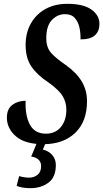

<svg xmlns="http://www.w3.org/2000/svg" viewBox="-20 -744 540 1004"><path d="M207 10Q111 10 63.5 -31Q16 -72 16 -129Q16 -174 44.5 -195.5Q73 -217 114 -217Q111 -139 136.5 -92Q162 -45 220 -45Q270 -45 298.5 -80Q327 -115 327 -170Q327 -209 308 -241Q289 -273 232 -314Q175 -351 144.5 -395.5Q114 -440 114 -509Q114 -572 141 -620.5Q168 -669 217 -696.5Q266 -724 332 -724Q416 -724 458 -694Q500 -664 500 -619Q500 -581 476.5 -559.5Q453 -538 401 -538Q402 -567 396 -597.5Q390 -628 372 -649Q354 -670 320 -670Q281 -670 251.5 -639.5Q222 -609 222 -544Q222 -495 248 -466.5Q274 -438 324 -404Q380 -364 407.5 -318Q435 -272 435 -215Q435 -108 373 -49Q311 10 207 10ZM139 240Q117 240 99.5 237Q82 234 67 228L80 177Q109 185 132 185Q158 185 176.5 170Q195 155 195 124Q195 103 180.5 90Q166 77 143 75L178 -9H224L204 38Q234 45 253 66.5Q272 88 272 119Q272 183 233 211.5Q194 240 139 240Z"/></svg>

Font: Noto Serif ExtraCondensed SemiBold
Style: Italic
Weight: 600
Width: 2
Italic angle: -12°
Designer: Monotype Design Team
Foundry: Monotype Imaging Inc.
Version: Version 2.013